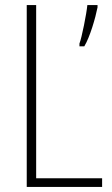

<svg xmlns="http://www.w3.org/2000/svg" viewBox="-20 -734 440 754"><path d="M85 0H381V-34H122V-714H85ZM363 -705V-714H323C320 -681 301 -585 292 -563V-552H311C333 -588 355 -664 363 -705Z"/></svg>

Font: Noto Sans Bengali Condensed ExtraLight
Style: Regular
Weight: 200
Width: 3
Designer: Joana Ranito - Universal Thirst; Jelle Bosma - Monotype Design Team
Foundry: Universal Thirst ehf.
Version: Version 3.000